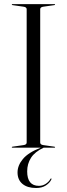

<svg xmlns="http://www.w3.org/2000/svg" viewBox="-20 -720 326 936"><path d="M176 -25Q176 -14.5 192 -12.5L244.5 -5Q248.5 -4.5 248.5 -2.5Q248.5 0 245 0H192.5Q150 20 131.2 49.2Q112.5 78.5 112.5 115.5Q112.5 186 170 186Q188 186 203 176.2Q218 166.5 225.5 153Q227.5 149 230 150Q232.5 151.5 230 155.5Q223 171 204 183.8Q185 196.5 156 196.5Q113.5 196.5 89.5 176.5Q65.5 156.5 65.5 120.5Q65.5 86.5 91.8 55Q118 23.5 178.5 0H41Q37.5 0 37.5 -2.5Q37.5 -4.5 41.5 -5L94 -12.5Q110 -14.5 110 -25V-675Q110 -685.5 94 -687.5L41.5 -695Q37.5 -695.5 37.5 -697.5Q37.5 -700 41 -700H245Q248.5 -700 248.5 -697.5Q248.5 -695.5 244.5 -695L192 -687.5Q176 -685.5 176 -675Z"/></svg>

Font: Fraunces 144pt S000 Light
Style: Regular
Weight: 300
Version: Version 1.000; ttfautohint (v1.8.3)